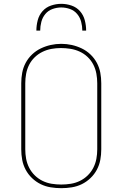

<svg xmlns="http://www.w3.org/2000/svg" viewBox="-20 -975 640 1003"><path d="M300 8Q272 8 244.5 3.5Q217 -1 192.5 -13Q168 -25 147.5 -44.5Q127 -64 114 -88.5Q101 -113 96 -140Q91 -167 91 -195V-540Q91 -568 96 -595Q101 -622 114 -646.5Q127 -671 147.5 -690.5Q168 -710 193 -722Q218 -734 245 -740Q272 -746 300 -746Q328 -746 355 -740Q382 -734 407 -722Q432 -710 452.5 -690.5Q473 -671 486 -646.5Q499 -622 504 -595Q509 -568 509 -540V-195Q509 -167 504 -140Q499 -113 486 -88.5Q473 -64 452.5 -44.5Q432 -25 407.5 -13Q383 -1 355.5 3.5Q328 8 300 8ZM300 -11Q325 -11 350 -15Q375 -19 397.5 -30Q420 -41 438 -58.5Q456 -76 467.5 -98.5Q479 -121 483.5 -145.5Q488 -170 488 -195V-540Q488 -565 483.5 -590Q479 -615 467.5 -637.5Q456 -660 437.5 -677.5Q419 -695 396 -705.5Q373 -716 348 -720Q323 -724 298 -724Q273 -724 248.5 -719.5Q224 -715 201.5 -704Q179 -693 161 -675.5Q143 -658 132 -636Q121 -614 116.5 -589.5Q112 -565 112 -540V-195Q112 -170 116.5 -145.5Q121 -121 132.5 -98.5Q144 -76 162 -58.5Q180 -41 202.5 -30Q225 -19 250 -15Q275 -11 300 -11ZM170 -815Q170 -842 177 -869Q184 -896 202 -916.5Q220 -937 246.5 -946Q273 -955 300 -955Q327 -955 353.5 -946Q380 -937 398 -916.5Q416 -896 423 -869Q430 -842 430 -815H410Q410 -838 404 -861Q398 -884 383 -902Q368 -920 345.5 -928Q323 -936 300 -936Q277 -936 254.5 -928Q232 -920 217 -902Q202 -884 196 -861Q190 -838 190 -815Z"/></svg>

Font: Zed Sans Thin Extended
Style: Regular
Weight: 100
Width: 7
Designer: Belleve Invis
Foundry: Belleve Invis
Version: Version 1.0.0; ttfautohint (v1.8.4)